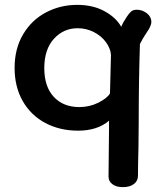

<svg xmlns="http://www.w3.org/2000/svg" viewBox="-20 -532 684 789"><path d="M591 -411Q587 -405 576 -388Q565 -371 555 -351Q550 -197 550 -31L549 74Q547 146 547 191Q547 211 530.5 224Q514 237 485 237Q458 237 442 225Q426 213 426 194Q426 147 428 -1V-36Q380 5 301 5Q226 5 166.5 -26.5Q107 -58 73.5 -116.5Q40 -175 40 -253Q40 -332 75 -391Q110 -450 169 -481Q228 -512 297 -512Q362 -512 409.5 -486Q457 -460 478 -422Q484 -437 499 -460Q510 -477 518.5 -484.5Q527 -492 542 -492Q565 -492 583.5 -477.5Q602 -463 602 -442Q602 -430 591 -411ZM436 -307Q434 -333 415.5 -358.5Q397 -384 366 -400Q335 -416 299 -416Q241 -416 201.5 -372.5Q162 -329 162 -252Q162 -176 201 -134Q240 -92 306 -92Q348 -92 384 -110Q420 -128 432 -148Z"/></svg>

Font: Mali SemiBold
Style: Regular
Weight: 600
Designer: Kitiyaporn Chalermlarp | Katatrad Aksorn Co.,Ltd.
Foundry: Cadson Demak Co.,Ltd.
Version: Version 1.000; ttfautohint (v1.6)